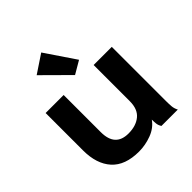

<svg xmlns="http://www.w3.org/2000/svg" viewBox="-194 -840 987 987"><g transform="rotate(-45 300.0 -346.0)"><path d="M255 12Q154 12 104.5 -43Q55 -98 55 -196V-468H186V-198Q186 -92 282 -92Q337 -92 370.5 -119.5Q404 -147 404 -205V-468H536V-74Q536 -52 537.5 -34.5Q539 -17 548 0H429Q420 -14 418.5 -28.5Q417 -43 417 -58Q392 -22 346.5 -5Q301 12 255 12ZM300 -499 160 -638 259 -704 370 -540Z"/></g></svg>

Font: Inconsolata Expanded ExtraBold
Style: Regular
Weight: 800
Width: 7
Monospace: yes
Designer: Raph Levien, Cyreal, Brenton Simpson
Foundry: Raph Levien, Cyreal, Google
Version: Version 3.001; ttfautohint (v1.8.2.53-6de2)